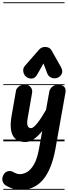

<svg xmlns="http://www.w3.org/2000/svg" viewBox="-34 -1250 600 1698"><path d="M191.5 6Q110.5 6 79.5 -51.8Q48.5 -109.5 68.5 -225L108 -451Q112 -467 130.5 -483.8Q149 -500.5 188 -500.5Q222 -500.5 238.2 -478.2Q254.5 -456 250 -430.5L210.5 -203.5Q202.5 -160 210.2 -138.2Q218 -116.5 240.5 -116.5Q259.5 -116.5 293.2 -157.2Q327 -198 373 -278L402 -440.5Q403 -449 410.8 -463.2Q418.5 -477.5 436.2 -489Q454 -500.5 484 -500.5Q518 -500.5 534.2 -482Q550.5 -463.5 545 -432L456 67.5Q423.5 246.5 347.8 337.5Q272 428.5 154 428.5Q102.5 428.5 66 413.8Q29.5 399 13.5 387.5Q-9 371.5 -13 344.2Q-17 317 0 291Q14.5 268.5 38.8 263.5Q63 258.5 85.5 273Q94.5 278.5 109.5 284.2Q124.5 290 144.5 290Q172.5 290 205.2 271.5Q238 253 267 203Q296 153 312.5 58L339.5 -91.5Q301 -43.5 263.8 -18.8Q226.5 6 191.5 6ZM191.5 6Q110.5 6 79.5 -51.8Q48.5 -109.5 68.5 -225L108 -451Q112 -467 130.5 -483.8Q149 -500.5 188 -500.5Q222 -500.5 238.2 -478.2Q254.5 -456 250 -430.5L210.5 -203.5Q202.5 -160 210.2 -138.2Q218 -116.5 240.5 -116.5Q259.5 -116.5 293.2 -157.2Q327 -198 373 -278L402 -440.5Q403 -449 410.8 -463.2Q418.5 -477.5 436.2 -489Q454 -500.5 484 -500.5Q518 -500.5 534.2 -482Q550.5 -463.5 545 -432L456 67.5Q423.5 246.5 347.8 337.5Q272 428.5 154 428.5Q102.5 428.5 66 413.8Q29.5 399 13.5 387.5Q-9 371.5 -13 344.2Q-17 317 0 291Q14.5 268.5 38.8 263.5Q63 258.5 85.5 273Q94.5 278.5 109.5 284.2Q124.5 290 144.5 290Q172.5 290 205.2 271.5Q238 253 267 203Q296 153 312.5 58L339.5 -91.5Q301 -43.5 263.8 -18.8Q226.5 6 191.5 6ZM470 -560.5Q443 -552.5 418.2 -564Q393.5 -575.5 384 -600.5L350.5 -689L296.5 -593Q276.5 -556.5 246.5 -555.2Q216.5 -554 195 -573Q174.5 -592.5 171.5 -620Q168.5 -647.5 187 -668.5L311.5 -811Q322.5 -823.5 336.2 -829.2Q350 -835 364 -835Q381 -835 396.8 -828Q412.5 -821 423 -802.5L504.5 -658Q525 -621.5 511.2 -595.2Q497.5 -569 470 -560.5ZM-5 420.5H537V428.5H-5ZM-5 -16H537V0H-5ZM-5 -505.5H537V-497.5H-5ZM-5 -1230H537V-1222H-5Z"/></svg>

Font: Edu VIC WA NT Pre Guide
Style: Regular
Weight: 400
Designer: Tina and Corey Anderson, Eben Sorkin, Mirko Velimirovic
Foundry: Google for Education
Version: Version 1.000